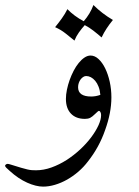

<svg xmlns="http://www.w3.org/2000/svg" viewBox="-93 -562 541 746"><path d="M291.5 -131.3Q288.6 -131.3 276.4 -119.1Q265.1 -107.9 257.1 -104Q249 -100.1 236.8 -100.1Q202.1 -100.1 182.6 -120.6Q163.1 -141.1 163.1 -177.7Q163.1 -194.3 167 -213.4Q170.9 -232.4 177.5 -251Q184.1 -269.5 193.1 -286.9Q202.1 -304.2 212.9 -317.4Q223.6 -330.6 235.4 -338.4Q247.1 -346.2 258.8 -346.2Q275.4 -346.2 290 -332.5Q304.7 -318.8 315.7 -296.4Q326.7 -273.9 333.3 -244.6Q339.8 -215.3 339.8 -183.6Q339.8 -124 315.4 -56.6Q292.5 9.8 249 64.9Q232.4 86.9 211.4 105Q190.4 123 167.5 136Q144.5 148.9 120.6 156Q96.7 163.1 74.2 163.1Q61 163.1 45.2 159.2Q29.3 155.3 12.5 147.7Q-4.4 140.1 -21.5 128.7Q-38.6 117.2 -54.7 102.5Q-64 94.2 -68.6 89.8Q-73.2 85.4 -73.2 82Q-73.2 79.6 -70.1 77.1Q-66.9 74.7 -63.5 74.7Q-59.6 74.7 -50.8 77.6Q-25.9 85.4 -11 89.8Q3.9 94.2 13.7 96.4Q23.4 98.6 30.5 99.1Q37.6 99.6 46.9 99.6Q76.7 99.6 107.2 88.6Q137.7 77.6 165.8 59.6Q193.8 41.5 218.3 18.8Q242.7 -3.9 260.7 -27.8Q278.8 -51.8 289.3 -74.5Q299.8 -97.2 299.8 -114.7Q299.8 -122.1 297.1 -126.7Q294.4 -131.3 291.5 -131.3ZM296.9 -193.4Q295.4 -211.4 290 -225.1Q284.7 -238.8 276.9 -248Q269 -257.3 260 -262Q251 -266.6 241.7 -266.6Q235.8 -266.6 230.2 -262.9Q224.6 -259.3 220.2 -253.4Q215.8 -247.6 213.1 -239.7Q210.4 -231.9 210.4 -223.1Q210.4 -187 261.2 -187Q279.3 -187 296.9 -193.4ZM270 -542.5Q303.2 -509.3 345.7 -484.4Q332 -467.8 321.3 -451.4Q310.5 -435.1 301.8 -416.5Q286.1 -430.2 269.8 -442.9Q253.4 -455.6 236.3 -464.4Q224.1 -450.7 213.6 -436Q203.1 -421.4 196.3 -404.3Q179.2 -418.5 161.1 -432.6Q143.1 -446.8 121.1 -456.5Q134.8 -473.1 147.2 -490.5Q159.7 -507.8 168.9 -526.4Q181.6 -513.2 197.8 -501.2Q213.9 -489.3 232.4 -479.5Q244.6 -493.7 254.2 -509.5Q263.7 -525.4 270 -542.5Z"/></svg>

Font: XB Niloofar
Style: Regular
Weight: 400
Designer: Behnam
Foundry: Irmug
Version: Version 7.201 2008